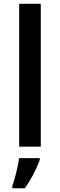

<svg xmlns="http://www.w3.org/2000/svg" viewBox="-20 -780 319 1021"><path d="M196.8 -759.8V0H82V-759.8ZM45.4 221.2V209Q57.6 174.8 66.9 135.3Q77.6 93.8 81.5 61H191.4V70.8Q176.8 110.8 154.8 151.9Q130.4 196.3 111.8 221.2Z"/></svg>

Font: Open Sans
Style: SemiBold
Weight: 600
Foundry: Ascender Corporation
Version: Version 1.10